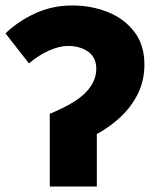

<svg xmlns="http://www.w3.org/2000/svg" viewBox="-20 -682 590 702"><path d="M162 0V-266Q255 -304 293.5 -344Q332 -384 332 -430Q332 -472 302.5 -493Q273 -514 228 -514Q197 -514 158 -496.5Q119 -479 86 -450L0 -560Q47 -605 109.5 -633.5Q172 -662 244 -662Q314 -662 374 -638Q434 -614 471 -566Q508 -518 508 -446Q508 -387 484 -339Q460 -291 420.5 -254Q381 -217 334 -192V0Z"/></svg>

Font: Source Sans 3 Black
Style: Regular
Weight: 900
Designer: Paul D. Hunt
Foundry: Adobe
Version: Version 3.046;hotconv 1.0.118;makeotfexe 2.5.65603